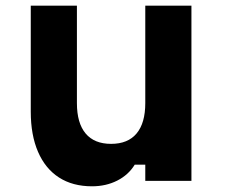

<svg xmlns="http://www.w3.org/2000/svg" viewBox="-20 -635 790 674"><path d="M652 -615V0H490V-57H453Q431 -21 391.5 -1Q352 19 303 19Q235 19 187 -12Q139 -43 113.5 -102Q88 -161 88 -243V-615H250V-273Q250 -203 280.5 -166.5Q311 -130 370 -130Q429 -130 459.5 -166.5Q490 -203 490 -273V-615Z"/></svg>

Font: Martian Mono SemiExpanded SemiExpanded
Style: Bold
Weight: 700
Width: 6
Monospace: yes
Version: Version 1.000